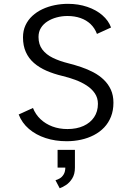

<svg xmlns="http://www.w3.org/2000/svg" viewBox="-20 -726 690 1002"><path d="M328 11Q268.5 11 218 -5.5Q167.5 -22 131 -53.2Q94.5 -84.5 77.5 -128.5L152 -162.5Q165.5 -128.5 191.5 -104Q217.5 -79.5 253.2 -66Q289 -52.5 332 -52.5Q380 -52.5 415.8 -68.8Q451.5 -85 471.2 -114.5Q491 -144 491 -184Q491 -215 475 -238.8Q459 -262.5 432 -280Q405 -297.5 372.2 -309.5Q339.5 -321.5 306 -329.5Q260 -340.5 222.2 -357Q184.5 -373.5 157 -397.5Q129.5 -421.5 114.8 -454.5Q100 -487.5 100 -531Q100 -566 113 -594Q126 -622 148.8 -643Q171.5 -664 201.2 -678Q231 -692 265.2 -699Q299.5 -706 334.5 -706Q389 -706 435.5 -690.2Q482 -674.5 514.2 -646.5Q546.5 -618.5 559.5 -582.5L486 -549Q474.5 -579.5 452.8 -600.2Q431 -621 400.2 -631.8Q369.5 -642.5 332 -642.5Q303 -642.5 276 -635.2Q249 -628 227.5 -614.2Q206 -600.5 193.5 -580.2Q181 -560 181 -533Q181 -494 201 -467.5Q221 -441 256 -424Q291 -407 335.5 -396Q369.5 -387.5 403.5 -376Q437.5 -364.5 467.8 -348.5Q498 -332.5 521.5 -310Q545 -287.5 558.5 -258Q572 -228.5 572 -190Q572 -149.5 559.2 -117.2Q546.5 -85 523.8 -61Q501 -37 470.2 -21Q439.5 -5 403.2 3Q367 11 328 11ZM291.5 256.5 269.5 214.5Q279.5 212 291.5 205.2Q303.5 198.5 312.2 184.2Q321 170 321 146L371 148.5Q371 183 356.8 205.5Q342.5 228 323.8 240Q305 252 291.5 256.5ZM280.5 148.5V56H371V148.5Z"/></svg>

Font: Trispace Thin Light
Style: Regular
Weight: 300
Version: Version 1.210